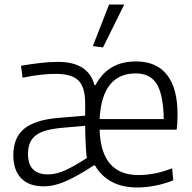

<svg xmlns="http://www.w3.org/2000/svg" viewBox="-20 -820 851 850"><path d="M391 -616 463 -800H530L436 -610ZM588 10Q522 10 475 -15Q428 -40 401 -87L396 -88Q356 -62 324.5 -44.5Q293 -27 267 -16Q241 -5 218.5 0Q196 5 174 5Q108 5 73.5 -31Q39 -67 39 -133Q39 -210 86.5 -249.5Q134 -289 237 -298L357 -308V-367Q356 -436 326.5 -464.5Q297 -493 226 -493Q162 -493 80 -476L73 -529Q121 -537 161 -541.5Q201 -546 237 -546Q371 -546 398 -444L403 -443Q429 -494 473.5 -521Q518 -548 582 -548Q673 -548 719.5 -488.5Q766 -429 766 -314Q766 -290 765 -274.5Q764 -259 762 -246H421Q427 -45 593 -45Q628 -45 664.5 -52Q701 -59 742 -75L747 -22Q712 -7 669 1.5Q626 10 588 10ZM193 -48Q230 -48 271 -67Q312 -86 365 -121Q363 -127 361.5 -146.5Q360 -166 359 -189Q358 -212 357.5 -233Q357 -254 357 -263L253 -254Q212 -250 183.5 -242Q155 -234 137.5 -220Q120 -206 112 -186Q104 -166 104 -138Q104 -48 193 -48ZM705 -293Q703 -401 674 -448Q645 -495 581 -495Q506 -495 466 -444Q426 -393 421 -293Z"/></svg>

Font: Encode Sans Narrow
Style: Light
Weight: 300
Designer: Pablo Impallari, Andres Torresi
Foundry: Pablo Impallari, Andres Torresi
Version: Version 1.000; ttfautohint (v1.00) -l 8 -r 50 -G 200 -x 14 -